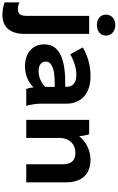

<svg xmlns="http://www.w3.org/2000/svg" viewBox="245 -1063 973 1587"><g transform="rotate(90 731.5 -269.5)"><path d="M144 -584C197 -584 232 -614 232 -659C232 -704 196 -736 144 -736C94 -736 59 -704 59 -659C59 -614 93 -584 144 -584ZM62 197C161 197 218 132 218 18V-520H69V-3C69 51 51 69 9 69C-9 69 -25 65 -42 57V179C-10 191 28 197 62 197Z M486 11C560 11 620 -19 660 -60C662 -37 667 -16 673 0H813C803 -39 795 -77 795 -119V-332C795 -457 708 -531 571 -531H562C478 -531 393 -506 330 -467L387 -364C442 -395 503 -414 555 -414H559C623 -414 655 -383 655 -337V-322H616C409 -322 305 -264 305 -153V-144C305 -51 380 11 486 11ZM524 -102C478 -102 447 -125 447 -158V-161C447 -209 503 -235 620 -235H656V-157C623 -122 573 -102 524 -102Z M929 0H1078V-275C1078 -352 1127 -406 1199 -406H1203C1267 -406 1296 -370 1296 -299V0H1445V-331C1445 -457 1379 -531 1260 -531H1257C1188 -531 1115 -500 1063 -438C1063 -460 1055 -499 1047 -520H929Z"/></g></svg>

Font: Fixel Display Bold
Style: Bold
Weight: 700
Designer: AlfaBravo + MacPaw
Foundry: Kyrylo Tkachov, Marchela Mozhyna, Serhii Makarenko, Maria Weinstein, Zakhar Kryvoshyya
Version: Version 1.211